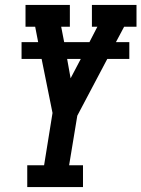

<svg xmlns="http://www.w3.org/2000/svg" viewBox="-20 -755 571 775"><path d="M90 0V-88H158L192 -299L148 -517H67V-585H134L122 -647H83V-735H262V-647H227L239 -585H341L373 -647H351V-735H531V-647H481L448 -585H502V-517H413L292 -288L259 -88H315V0ZM265 -439 306 -517H251Z"/></svg>

Font: Iosevka Slab Semibold
Style: Italic
Weight: 600
Italic angle: -9°
Monospace: yes
Designer: Belleve Invis
Foundry: Belleve Invis
Version: Version 11.1.1; ttfautohint (v1.8.3)